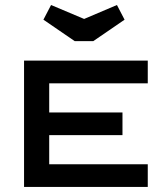

<svg xmlns="http://www.w3.org/2000/svg" viewBox="-20 -740 665 760"><path d="M75.2 -500H564.9V-410.2H174.8V-294.9H464.8V-205.1H174.8V-89.8H564.9V0H75.2ZM151.9 -662.1 182.1 -720.2 313 -665 442.9 -720.2 473.1 -662.1 349.1 -577.1H275.9Z"/></svg>

Font: Optician Sans
Style: Regular
Weight: 400
Designer: Fábio Duarte Martins, Simen Schikulski
Version: Version 1.002